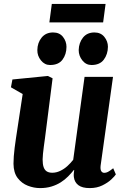

<svg xmlns="http://www.w3.org/2000/svg" viewBox="-20 -952 644 982"><path d="M185 10Q153.5 10 122.5 -2Q91.5 -14 70.5 -41.2Q49.5 -68.5 49 -114.5Q49 -131.5 50.5 -152.5Q52 -173.5 55 -196.8Q58 -220 61.5 -243.8Q65 -267.5 68.5 -290L96 -471L36 -505.5L43.5 -545.5L225 -563.5L249 -551.5L215.5 -288Q213 -267 210 -245Q207 -223 204.2 -202.8Q201.5 -182.5 199.8 -165.5Q198 -148.5 198 -136.5Q198 -112 203.2 -97Q208.5 -82 219.5 -75.2Q230.5 -68.5 247.5 -68.5Q268 -68.5 288 -78Q308 -87.5 324.8 -102.8Q341.5 -118 354.5 -135L412.5 -559H558L494.5 -104Q492.5 -85 498 -76.5Q503.5 -68 513.5 -68Q522.5 -68 532 -72.8Q541.5 -77.5 559 -91.5L572.5 -60Q567 -51 549.2 -34.2Q531.5 -17.5 503.5 -3.8Q475.5 10 439 10Q400.5 10 381 -4.8Q361.5 -19.5 358 -45Q357.5 -48 357.2 -52.2Q357 -56.5 357.2 -61.5Q357.5 -66.5 358.2 -72Q359 -77.5 359.5 -82L358 -83Q345 -66.5 328.5 -49.8Q312 -33 290.8 -19.5Q269.5 -6 243.2 2Q217 10 185 10ZM236 -619.5Q208.5 -619.5 189.5 -643Q170.5 -666.5 171 -696Q171.5 -733.5 193 -759.8Q214.5 -786 251.5 -786Q284.5 -786 302.2 -763.2Q320 -740.5 320 -712.5Q320 -674.5 299.8 -647Q279.5 -619.5 236 -619.5ZM448 -619.5Q420 -619.5 401.2 -643Q382.5 -666.5 382.5 -696Q383.5 -733.5 404.5 -759.8Q425.5 -786 463 -786Q495.5 -786 513.8 -763.2Q532 -740.5 532 -712.5Q531.5 -674.5 511 -647Q490.5 -619.5 448 -619.5ZM245 -932H520L507.5 -837.5H232.5Z"/></svg>

Font: Merriweather 28pt ExtraBold
Style: Italic
Weight: 800
Italic angle: -7.8°
Version: Version 2.101